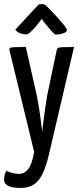

<svg xmlns="http://www.w3.org/2000/svg" viewBox="-24 -731 400 944"><path d="M77 193Q33 193 14.5 182Q-4 171 -4 154Q-4 142 -1 129Q2 116 8 108Q18 115 36 119.5Q54 124 71 124Q95 124 114 101Q133 78 144 16L24 -478Q21 -489 23.5 -493.5Q26 -498 43.5 -499Q61 -500 103 -500L157 -261Q163 -231 168 -200Q173 -169 176 -142.5Q179 -116 181.5 -100Q184 -84 184 -84Q184 -84 185.5 -100Q187 -116 190.5 -142.5Q194 -169 198.5 -200.5Q203 -232 208 -262L253 -476Q255 -489 259 -493.5Q263 -498 281 -499Q299 -500 340 -500L217 27Q202 90 183.5 126.5Q165 163 139.5 178Q114 193 77 193ZM247 -561Q247 -561 238.5 -569Q230 -577 219 -590Q208 -603 197.5 -616Q187 -629 181 -638Q181 -638 172.5 -626.5Q164 -615 151 -599.5Q138 -584 125.5 -573Q113 -562 107 -562Q86 -562 72.5 -568.5Q59 -575 51 -585L165 -708Q173 -711 182 -711Q189 -711 195 -708.5Q201 -706 207 -699Q207 -699 222 -684Q237 -669 256 -648Q275 -627 290 -608.5Q305 -590 305 -584Q305 -573 287 -567Q269 -561 247 -561Z"/></svg>

Font: Yanone Kaffeesatz
Style: Regular
Weight: 400
Designer: Yanone (Cyrillic: Daniel Pouzeot, Huerta Tipografica, and Cyreal)
Foundry: Yanone
Version: Version 2.003